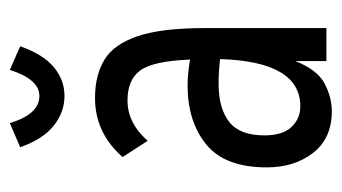

<svg xmlns="http://www.w3.org/2000/svg" viewBox="-172 -511 694 390"><g transform="rotate(-90 175.0 -316.0)"><path d="M144 11Q89 11 59.5 -27Q30 -65 30 -121Q30 -206 76.5 -244Q123 -282 197 -282Q219 -282 249 -277Q246 -352 227 -378Q208 -404 166 -404Q120 -404 84 -363L51 -414Q100 -470 171 -470Q217 -470 248.5 -451Q280 -432 296.5 -383.5Q313 -335 313 -246V0H246V-63Q228 -18 200 -3.5Q172 11 144 11ZM95 -126Q95 -89 112 -71Q129 -53 154 -53Q245 -53 250 -216Q223 -219 200 -219Q150 -219 122.5 -197.5Q95 -176 95 -126ZM228 -643 276 -622Q260 -576 234 -554Q208 -532 175 -532Q142 -532 114.5 -554Q87 -576 71 -622L120 -643Q138 -583 175 -583Q209 -583 228 -643Z"/></g></svg>

Font: Inconsolata ExtraCondensed Medium
Style: Regular
Weight: 500
Width: 2
Monospace: yes
Designer: Raph Levien, Cyreal, Brenton Simpson
Foundry: Raph Levien, Cyreal, Google
Version: Version 3.001; ttfautohint (v1.8.2.53-6de2)